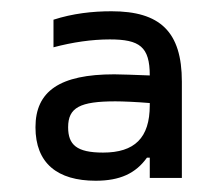

<svg xmlns="http://www.w3.org/2000/svg" viewBox="-20 -694 393 341"><path d="M178 -674C144 -674 109 -670 75 -659V-610C109 -619 143 -624 175 -624C228 -624 246 -611 246 -560C218 -561 196 -562 183 -562C86 -562 43 -532 43 -468C43 -404 82 -373 150 -373C193 -373 221 -386 241 -414H246V-378H303V-549C303 -638 264 -674 178 -674ZM101 -468C101 -503 122 -514 185 -514C198 -514 222 -513 246 -511V-507C246 -449 219 -423 163 -423C116 -423 101 -437 101 -468Z"/></svg>

Font: LT Wave Text Light
Style: Regular
Weight: 300
Designer: Daniel Lyons
Version: Version 2.5 (Glyphs App)